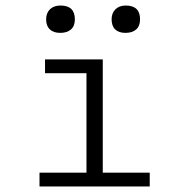

<svg xmlns="http://www.w3.org/2000/svg" viewBox="-20 -675 654 695"><path d="M293 -460H352V0H293ZM143 -460H323V-410H143ZM123 -50H522V0H123ZM198 -556Q174 -556 160.5 -568.5Q147 -581 147 -605Q147 -628 161 -641.5Q175 -655 199 -655Q251 -655 251 -605Q251 -581 237 -568.5Q223 -556 198 -556ZM434 -556Q410 -556 397 -568.5Q384 -581 384 -605Q384 -628 398 -641.5Q412 -655 435 -655Q487 -655 487 -605Q487 -581 473 -568.5Q459 -556 434 -556Z"/></svg>

Font: Intel One Mono Light
Style: Regular
Weight: 300
Monospace: yes
Designer: Fred Shallcrass
Foundry: Frere-Jones Type LLC
Version: Version 1.004